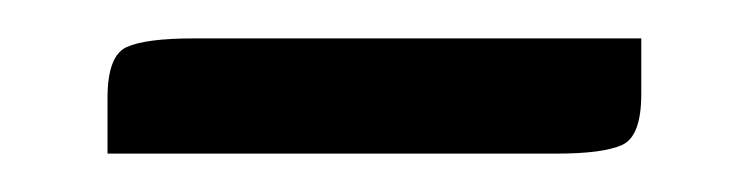

<svg xmlns="http://www.w3.org/2000/svg" viewBox="-20 -325 390 100"><path d="M36 -274Q36 -296 46 -300.5Q56 -305 81 -305H314V-276Q314 -254 304 -249.5Q294 -245 270 -245H36Z"/></svg>

Font: Changa ExtraLight
Style: Regular
Weight: 250
Designer: Eduardo Rodriguez Tunni
Foundry: Eduardo Rodriguez Tunni
Version: Version 3.002; ttfautohint (v1.8.2)